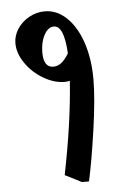

<svg xmlns="http://www.w3.org/2000/svg" viewBox="-56 -840 651 893"><g transform="rotate(-5 269.5 -393.0)"><path d="M385 -462Q385 -372 364 -226Q343 -80 323 10H290L213 -29Q262 -272 275 -464Q264 -461 251 -461Q202 -461 152 -490.5Q102 -520 70 -566.5Q38 -613 38 -660Q38 -695 58.5 -726.5Q79 -758 113.5 -777Q148 -796 186 -796H187Q243 -796 288.5 -752.5Q334 -709 359.5 -633Q385 -557 385 -462ZM277 -592Q270 -722 223 -722Q196 -722 177.5 -688Q159 -654 159 -606Q159 -536 205 -536Q224 -536 241.5 -549Q259 -562 277 -592Z"/></g></svg>

Font: Inknut Antiqua Light
Style: Regular
Weight: 300
Designer: Claus Eggers Sørensen
Foundry: Claus Eggers Sørensen
Version: Version 1.003; ttfautohint (v1.8.2) -l 8 -r 50 -G 200 -x 14 